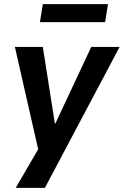

<svg xmlns="http://www.w3.org/2000/svg" viewBox="-20 -728 598 928"><path d="M56 180 174 -23V35L52 -501H187L245 -132H248L421 -501H558L197 180ZM173 -621 187 -708H502L488 -621Z"/></svg>

Font: Nunito Sans 7pt SemiCondensed
Style: Bold Italic
Weight: 700
Width: 4
Italic angle: -9°
Designer: Vernon Adams
Foundry: Vernon Adams
Version: Version 3.101;gftools[0.9.27]